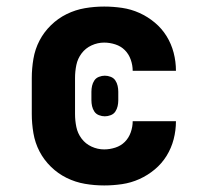

<svg xmlns="http://www.w3.org/2000/svg" viewBox="-20 -558 640 586"><path d="M298 8Q268 8 239 3Q210 -2 183.5 -15Q157 -28 135.5 -49Q114 -70 100.5 -96Q87 -122 82 -151.5Q77 -181 77 -210V-320Q77 -349 82 -378.5Q87 -408 100.5 -434Q114 -460 135.5 -481Q157 -502 183.5 -515Q210 -528 239 -533Q268 -538 298 -538Q325 -538 352.5 -534Q380 -530 405.5 -518.5Q431 -507 452.5 -489Q474 -471 488.5 -447.5Q503 -424 510 -397Q517 -370 517 -342Q517 -342 517 -342Q517 -342 517 -342H385Q385 -342 385 -342Q385 -342 385 -342Q385 -359 379 -376Q373 -393 361 -405Q349 -417 332 -422.5Q315 -428 298 -428Q278 -428 259.5 -419.5Q241 -411 229 -395Q217 -379 213 -359.5Q209 -340 209 -320V-210Q209 -190 213 -170.5Q217 -151 229 -135Q241 -119 259.5 -110.5Q278 -102 298 -102Q315 -102 332 -107.5Q349 -113 361 -125Q373 -137 379 -154Q385 -171 385 -188Q385 -188 385 -188Q385 -188 385 -188H517Q517 -188 517 -188Q517 -188 517 -188Q517 -160 510 -133Q503 -106 488.5 -82.5Q474 -59 452.5 -41Q431 -23 405.5 -11.5Q380 0 352.5 4Q325 8 298 8ZM300 -203Q291 -203 282 -206.5Q273 -210 268 -217.5Q263 -225 261 -234Q259 -243 259 -252V-278Q259 -287 261 -296Q263 -305 268 -312.5Q273 -320 282 -323.5Q291 -327 300 -327Q309 -327 318 -323.5Q327 -320 332 -312.5Q337 -305 339 -296Q341 -287 341 -278V-252Q341 -243 339 -234Q337 -225 332 -217.5Q327 -210 318 -206.5Q309 -203 300 -203Z"/></svg>

Font: Iosevka Curly Slab XBdEx
Style: Regular
Weight: 800
Width: 7
Monospace: yes
Designer: Belleve Invis
Foundry: Belleve Invis
Version: Version 11.0.0; ttfautohint (v1.8.3)